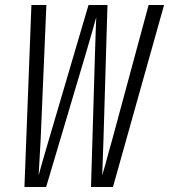

<svg xmlns="http://www.w3.org/2000/svg" viewBox="-20 -750 678 770"><path d="M78 0 106 -730H166L143 -190Q141 -161 139 -118.5Q137 -76 135 -47Q140 -66 147.5 -92Q155 -118 162.5 -144Q170 -170 176 -190L335 -730H411L395 -190Q394 -161 392.5 -118.5Q391 -76 390 -47Q396 -66 403 -92Q410 -118 417 -144Q424 -170 430 -190L576 -730H638L433 0H345L361 -538Q362 -574 363.5 -615Q365 -656 366 -681Q359 -656 347.5 -615.5Q336 -575 325 -538L165 0Z"/></svg>

Font: NKDuy Mono ExtraLight
Style: Italic
Weight: 200
Italic angle: -9°
Monospace: yes
Designer: NKDuy
Foundry: NKDuy
Version: Version 2.251; ttfautohint (v1.8.4.7-5d5b)